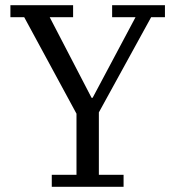

<svg xmlns="http://www.w3.org/2000/svg" viewBox="-20 -718 674 738"><path d="M179 -46H274V-281L73 -652H20V-698H261V-652H171L332 -342H336L501 -652H411V-698H614V-652H561L360 -286V-46H455V0H179Z"/></svg>

Font: IBM Plex Serif
Style: Regular
Weight: 400
Designer: Mike Abbink, Paul van der Laan, Pieter van Rosmalen
Foundry: Bold Monday
Version: Version 3.001